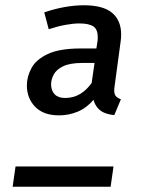

<svg xmlns="http://www.w3.org/2000/svg" viewBox="-20 -709 534 729"><path d="M298 -689Q372 -689 406 -660Q440 -631 440 -578Q440 -571 439.5 -564.5Q439 -558 438 -551L415 -381Q412 -362 416 -350.5Q420 -339 439 -332L414 -272Q393 -274 377 -280.5Q361 -287 350.5 -299.5Q340 -312 335 -330Q309 -299 275 -285Q241 -271 204 -271Q145 -271 113.5 -303.5Q82 -336 82 -385Q82 -418 99.5 -450.5Q117 -483 161.5 -504Q206 -525 287 -525H346L349 -545Q351 -555 351 -560Q351 -565 351 -569Q351 -598 334 -609Q317 -620 281 -620Q258 -620 228 -614.5Q198 -609 165 -598L148 -662Q189 -676 227 -682.5Q265 -689 298 -689ZM328 -394 339 -470H293Q246 -470 220 -457.5Q194 -445 184 -426Q174 -407 174 -389Q174 -365 187.5 -351Q201 -337 227 -337Q259 -337 284 -352Q309 -367 328 -394ZM400 0H28L39 -77H411Z"/></svg>

Font: Fira Sans Variable
Style: Italic
Weight: 397
Italic angle: -8°
Designer: Carrois Corporate & Edenspiekermann AG
Foundry: Carrois Corporate GbR & Edenspiekermann AG
Version: Version 4.202